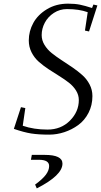

<svg xmlns="http://www.w3.org/2000/svg" viewBox="-20 -732 555 1055"><path d="M56.2 -23.9 95.2 -143.1 119.1 -138.2 105 -41Q166 -20 241.2 -20Q315.4 -20 364.3 -69.1Q413.1 -118.2 413.1 -182.1Q413.1 -210 397.9 -234.4Q382.8 -258.8 358.6 -277.6Q334.5 -296.4 305.2 -314.5Q275.9 -332.5 246.3 -352.1Q216.8 -371.6 192.6 -393.1Q168.5 -414.6 153.3 -444.6Q138.2 -474.6 138.2 -509.8Q138.2 -560.5 163.1 -606Q188 -651.4 238.3 -681.6Q288.6 -711.9 354 -711.9Q391.6 -711.9 419.2 -706.3Q446.8 -700.7 485.8 -688L493.2 -707L515.1 -702.1L469.2 -559.1L446.8 -564L461.9 -665Q414.6 -682.1 348.1 -682.1Q308.6 -682.1 276.1 -661.1Q243.7 -640.1 226.3 -607.4Q209 -574.7 209 -539.1Q209 -510.7 224.4 -485.4Q239.7 -460 264.4 -440.2Q289.1 -420.4 318.8 -401.1Q348.6 -381.8 378.2 -361.6Q407.7 -341.3 432.4 -319.3Q457 -297.4 472.4 -267.8Q487.8 -238.3 487.8 -204.1Q487.8 -153.3 466.3 -111.8Q444.8 -70.3 409.9 -44.9Q375 -19.5 333.7 -5.9Q292.5 7.8 250 7.8Q191.4 7.8 151.4 1.5Q111.3 -4.9 56.2 -23.9ZM149.9 146 154.8 119.1H226.1Q323.2 119.1 323.2 167Q323.2 231.4 182.1 303.2L172.9 282.2Q214.4 252 232.2 227.8Q250 203.6 250 180.2Q250 146 193.8 146Z"/></svg>

Font: Dehuti Alt
Style: Italic
Weight: 400
Version: Version 1.2